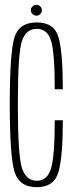

<svg xmlns="http://www.w3.org/2000/svg" viewBox="-20 -772 315 796"><path d="M132.5 4Q59.5 4 40 -60.5Q20.5 -125 20.5 -339Q20.5 -552.5 39.5 -615.8Q58.5 -679 132.5 -679Q204.5 -679 222.5 -617.8Q240.5 -556.5 240.5 -402H207Q207 -556 191.2 -604.2Q175.5 -652.5 132.5 -652.5Q88 -652.5 71 -602.2Q54 -552 54 -339Q54 -125.5 71.5 -74Q89 -22.5 132.5 -22.5Q175.5 -22.5 191.2 -72.5Q207 -122.5 207 -273.5H240.5Q240.5 -122 222.5 -59Q204.5 4 132.5 4ZM131.5 -707Q122 -707 115 -713.5Q108 -720 108 -730Q108 -739 114.8 -745.5Q121.5 -752 131.5 -752Q140 -752 146.8 -745.5Q153.5 -739 153.5 -730Q153.5 -720.5 147 -713.8Q140.5 -707 131.5 -707Z"/></svg>

Font: Anybody Condensed ExtraLight
Style: Regular
Weight: 200
Width: 3
Designer: Tyler Finck
Foundry: Etcetera Type Company
Version: Version 1.010; ttfautohint (v1.8.3) -l 8 -r 50 -G 200 -x 14 